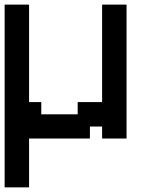

<svg xmlns="http://www.w3.org/2000/svg" viewBox="-20 -809 644 829"><path d="M52.7 0H0V-394.5V-789.1H52.7H105.5V-579.1V-368.2H131.8H158.2V-341.8V-315.4H237.3H315.4V-341.8V-368.2H368.2H420.9V-579.1V-789.1H473.6H526.4V-500V-210.9H473.6H420.9V-237.3V-262.7H394.5H368.2V-237.3V-210.9H237.3H105.5V-105.5V0Z"/></svg>

Font: VCR Jazz Mono
Style: Regular
Weight: 400
Version: Version 3.1